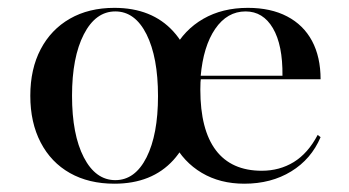

<svg xmlns="http://www.w3.org/2000/svg" viewBox="-20 -447 871 479"><path d="M265.3 11.3Q201.6 11.3 154.4 -15.3Q107.3 -41.9 81.5 -91.5Q55.6 -141.1 55.6 -208.1Q55.6 -275 81.5 -324.2Q107.3 -373.4 154.4 -400.4Q201.6 -427.4 265.3 -427.4Q358.9 -427.4 412.5 -368.5Q466.1 -309.7 466.1 -208.1Q466.1 -106.5 412.5 -47.6Q358.9 11.3 265.3 11.3ZM267.7 2.4Q316.9 2.4 345.6 -54.4Q374.2 -111.3 374.2 -207.3Q374.2 -304 345.6 -361.3Q316.9 -418.5 267.7 -418.5Q218.5 -418.5 189.1 -361.3Q159.7 -304 159.7 -208.1Q159.7 -111.3 189.1 -54.4Q218.5 2.4 267.7 2.4ZM589.5 11.3Q529 11.3 483.5 -15.7Q437.9 -42.7 412.5 -91.5Q387.1 -140.3 387.1 -206.5Q387.1 -273.4 413.3 -323Q439.5 -372.6 487.1 -400Q534.7 -427.4 598.4 -427.4Q655.6 -427.4 696.4 -406Q737.1 -384.7 758.5 -344.8Q779.8 -304.8 779.8 -249.2H443.5L441.9 -258.1H684.7Q685.5 -334.7 660.9 -376.6Q636.3 -418.5 592.7 -418.5Q546.8 -418.5 516.9 -375Q487.1 -331.5 480.6 -256.5L481.5 -254.8Q480.6 -249.2 480.2 -241.9Q479.8 -234.7 479.8 -223.4Q479.8 -123.4 518.5 -72.2Q557.3 -21 633.1 -21Q677.4 -21 712.9 -42.7Q748.4 -64.5 772.6 -110.5L779.8 -104.8Q756.5 -50 706.5 -19.4Q656.5 11.3 589.5 11.3Z"/></svg>

Font: Playfair 144pt SemiExpanded SemiBold
Style: Regular
Weight: 600
Width: 6
Designer: Claus Eggers Sørensen
Foundry: Claus Eggers Sørensen
Version: Version 2.203